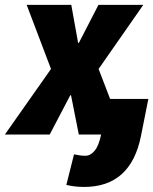

<svg xmlns="http://www.w3.org/2000/svg" viewBox="-51 -548 624 782"><path d="M360.8 0H270L238.3 -159.7L235.4 -160.2L151.4 0H-31.2L156.7 -267.1L57.6 -528.3H239.3L267.1 -373.5L270 -373L350.1 -528.3H532.7L350.6 -267.1L397.5 -145H553.2L522.9 7.3Q481 213.4 291.5 213.4Q253.4 213.4 219.2 205.1L250.5 80.6Q276.4 86.4 296.9 86.4Q317.4 86.4 334.5 65.9Q351.6 45.4 360.8 0Z"/></svg>

Font: Roboto-BlackItalic
Style: Italic
Weight: 900
Italic angle: -12°
Designer: Google
Version: Version 1.100141; 2013